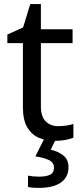

<svg xmlns="http://www.w3.org/2000/svg" viewBox="-20 -679 401 939"><path d="M264 -62Q284 -62 305 -65Q326 -68 339 -73V-6Q325 1 299 5.5Q273 10 249 10Q207 10 171.5 -4.5Q136 -19 114 -55Q92 -91 92 -156V-468H16V-510L93 -545L128 -659H180V-536H335V-468H180V-158Q180 -109 203.5 -85.5Q227 -62 264 -62ZM315 139Q315 187 278 213.5Q241 240 167 240Q135 240 117 235V180Q126 182 141 183.5Q156 185 170 185Q206 185 225 175.5Q244 166 244 141Q244 115 217.5 103Q191 91 153 86L196 0H254L228 53Q264 61 289.5 81Q315 101 315 139Z"/></svg>

Font: Apis
Style: Regular
Weight: 400
Designer: Monotype Design Team
Foundry: Monotype Imaging Inc.
Version: Version 2.000; build 0001